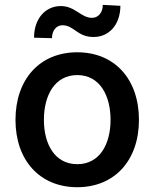

<svg xmlns="http://www.w3.org/2000/svg" viewBox="-20 -771 645 802"><path d="M302.6 11C459.2 11 560.4 -101.6 560.4 -270.2C560.4 -440 459.2 -552.6 302.6 -552.6C146 -552.6 44.7 -440 44.7 -270.2C44.7 -101.6 146 11 302.6 11ZM122.2 -613.6 197.1 -611.5C197.1 -643.1 215.2 -665.5 240.8 -665.5C289.4 -665.5 302.9 -616.1 371.1 -616.5C433.6 -616.5 482.2 -665.1 483 -746.8L409.4 -750.7C409.4 -719.5 391.3 -696.7 364.3 -696.4C318.2 -696.4 294 -745.7 234 -745.7C171.2 -745.7 122.2 -695 122.2 -613.6ZM163.4 -270.6C163.4 -372.9 208.8 -457.4 302.9 -457.4C396.3 -457.4 441.8 -372.9 441.8 -270.6C441.8 -168.7 396.3 -85.2 302.9 -85.2C208.8 -85.2 163.4 -168.7 163.4 -270.6Z"/></svg>

Font: Magic Ui Pro Semi Bold
Style: Regular
Weight: 600
Designer: Stefan Endress, Andreas Faust
Version: Version 1.000;FEAKit 1.0